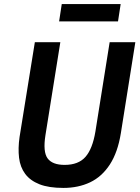

<svg xmlns="http://www.w3.org/2000/svg" viewBox="-20 -912 689 942"><path d="M291 10Q219 10 173.5 -8Q128 -26 103.5 -59Q79 -92 73.5 -138Q68 -184 76 -240L151 -705H276L203 -249Q190 -167 213.5 -135Q237 -103 297 -103Q365 -103 399.5 -142.5Q434 -182 448 -266L518 -705H644L573 -259Q558 -165 519 -105Q480 -45 422 -17.5Q364 10 291 10ZM270 -807 283 -892H572L559 -807Z"/></svg>

Font: Nunito Sans 7pt Condensed
Style: Bold Italic
Weight: 700
Width: 3
Italic angle: -9°
Designer: Vernon Adams
Foundry: Vernon Adams
Version: Version 3.101;gftools[0.9.27]